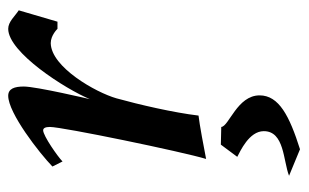

<svg xmlns="http://www.w3.org/2000/svg" viewBox="-158 -344 733 456"><g transform="rotate(-90 208.0 -115.5)"><path d="M19 205 82 231C161 206 210 181 210 135C210 82 136 62 135 44L93 43L64 82C77 89 125 110 125 145C125 194 55 191 19 205ZM41 -357 53 -333C64 -344 114 -379 127 -379C132 -379 135 -374 135 -363C135 -333 76 -48 59 8C84 3 143 -8 162 -10C169 -69 188 -151 203 -205C217 -254 277 -360 334 -361C353 -361 368 -345 368 -345H385L412 -437C398 -446 385 -462 368 -462C312 -462 225 -326 201 -268C201 -268 231 -395 231 -425C231 -447 226 -462 209 -462C168 -462 73 -388 41 -357Z"/></g></svg>

Font: KpRoman
Style: SemiboldItalic
Weight: 600
Italic angle: -11°
Version: Version 0.66